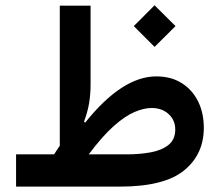

<svg xmlns="http://www.w3.org/2000/svg" viewBox="-20 -692 814 712"><path d="M180.7 -119.6Q190.4 -135.3 201.7 -151.4V-670.9H315.9V-378.4Q315.9 -341.8 310.3 -308.8Q304.7 -275.9 291.5 -240.7L295.9 -237.3Q433.1 -408.7 559.6 -408.7Q614.3 -408.7 653.6 -384Q692.9 -359.4 714.4 -316.4Q735.8 -273.4 735.8 -218.3Q735.8 -119.1 662.1 -59.6Q588.4 0 424.8 0H39.6V-119.6ZM309.1 -119.6H450.7Q497.6 -119.6 538.3 -127Q579.1 -134.3 604.5 -154.3Q629.9 -174.3 629.9 -211.9Q629.9 -246.1 605.5 -268.8Q581.1 -291.5 542 -291.5Q513.7 -291.5 478.8 -276.6Q443.8 -261.7 401.9 -224.6Q359.9 -187.5 309.1 -119.6ZM476.1 -595.2 553.2 -672.4 630.9 -595.2 553.2 -518.1Z"/></svg>

Font: Estedad-FD SemiBold
Style: Regular
Weight: 600
Designer: Amin Abedi
Version: Version 7.3